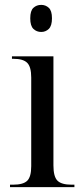

<svg xmlns="http://www.w3.org/2000/svg" viewBox="-20 -767 338 787"><path d="M149 -636Q130 -636 117 -648.5Q104 -661 104 -692Q104 -723 117 -735Q130 -747 149 -747Q167 -747 180 -735Q193 -723 193 -692Q193 -661 180 -648.5Q167 -636 149 -636ZM21 0V-10H34Q75 -10 91.5 -26Q108 -42 108 -86V-449Q108 -493 91.5 -509.5Q75 -526 35 -526H29V-536H199V-89Q199 -43 215.5 -26.5Q232 -10 273 -10H285V0Z"/></svg>

Font: Noto Serif Display SemiCondensed
Style: Regular
Weight: 400
Width: 4
Designer: Monotype Design Team
Foundry: Monotype Imaging Inc.
Version: Version 2.009